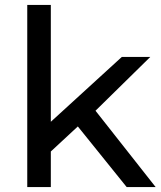

<svg xmlns="http://www.w3.org/2000/svg" viewBox="-20 -762 656 782"><path d="M614 0H496L297 -247L187 -145V0H91V-742H187V-266L476 -530H592L369 -311Z"/></svg>

Font: false
Style: Regular
Weight: 500
Designer: Julieta Ulanovsky
Foundry: Julieta Ulanovsky
Version: Version 7.222;hotconv 1.0.109;makeotfexe 2.5.65596